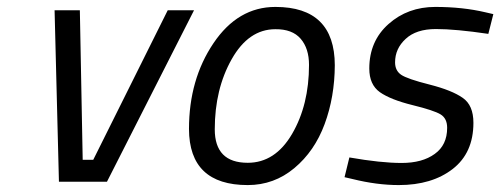

<svg xmlns="http://www.w3.org/2000/svg" viewBox="-20 -530 1459 560"><path d="M139.2 -500H212.9L221.2 -64H252L469.2 -500H545.9L292 0H151.9Z M702.6 -55.2Q782.7 -55.2 832 -139.6Q881.3 -224.1 881.3 -340.8Q881.3 -388.7 856.9 -417Q832.5 -445.3 783.2 -444.8Q705.1 -444.8 655.8 -357.4Q606.4 -270 606.4 -152.8Q606.4 -55.2 702.6 -55.2ZM783.2 -509.8Q956.1 -509.8 956.5 -339.8Q956.1 -247.1 926.8 -168Q897.5 -88.9 838.4 -39.6Q779.3 9.8 702.6 9.8Q531.7 9.8 531.2 -153.8Q531.2 -297.9 602.5 -403.8Q673.8 -509.8 783.2 -509.8Z M1132.3 -348.1Q1132.3 -324.2 1149.9 -312Q1167.5 -299.8 1233.4 -283.2Q1298.3 -266.6 1329.6 -244.6Q1360.8 -223.1 1360.8 -171.9Q1360.8 -84 1300.3 -37.1Q1239.7 9.8 1143.1 9.8Q1079.1 9.8 1008.3 -7.8L984.9 -13.2L999 -70.8Q1090.8 -54.7 1151.4 -54.7Q1211.9 -54.7 1248 -81.1Q1284.2 -106.9 1284.2 -157.2Q1284.2 -184.6 1265.1 -196.3Q1246.1 -208 1182.6 -223.6Q1119.1 -239.3 1087.9 -261.2Q1057.1 -283.2 1057.1 -330.1Q1057.1 -410.2 1113.3 -460Q1169.4 -509.8 1249.5 -509.8Q1329.6 -509.8 1396 -494.1L1418.9 -488.8L1404.3 -431.2Q1309.1 -445.3 1251.5 -445.3Q1193.8 -445.3 1163.1 -416.5Q1132.3 -388.2 1132.3 -348.1Z"/></svg>

Font: TitilliumWeb-Italic
Style: Italic
Weight: 400
Italic angle: -13°
Version: Version 1.001;PS 57.000;hotconv 1.0.70;makeotf.lib2.5.55311